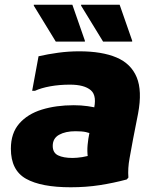

<svg xmlns="http://www.w3.org/2000/svg" viewBox="-20 -780 659 812"><path d="M279 12Q154 12 90 -24Q26 -60 26 -151Q26 -217 61.5 -257.5Q97 -298 157 -316.5Q217 -335 292 -335Q323 -335 351 -331Q379 -327 394 -322L374 -211Q359 -218 343 -221.5Q327 -225 299 -225Q257 -225 230 -210Q203 -195 203 -163Q203 -134 225.5 -123Q248 -112 287 -112Q304 -112 327.5 -115.5Q351 -119 367 -126V-77Q355 -91 351.5 -115.5Q348 -140 350.5 -167Q353 -194 358 -217L375 -310Q392 -374 364.5 -398Q337 -422 276 -422Q231 -422 192.5 -415Q154 -408 128 -396H116L143 -542Q182 -551 226 -557Q270 -563 315 -563Q411 -563 472.5 -537Q534 -511 558 -453.5Q582 -396 564 -300L543 -193Q536 -154 528 -111Q520 -68 523 -29L516 -21Q460 -6 402 3Q344 12 279 12ZM216 -604 123 -756V-760H286L339 -608V-604ZM416 -604 323 -756V-760H486L539 -608V-604Z"/></svg>

Font: Kufam ExtraBold
Style: Italic
Weight: 800
Italic angle: -11°
Designer: Artur Schmal
Foundry: Original Type
Version: Version 1.301; ttfautohint (v1.8.3)